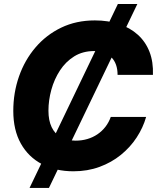

<svg xmlns="http://www.w3.org/2000/svg" viewBox="-20 -839 780 952"><path d="M126.5 92.8 564.5 -819.3H661.1L222.7 92.8ZM344.2 10.3Q255.9 10.3 188.5 -24.9Q121.1 -60.1 83.5 -127Q45.9 -193.8 45.9 -289.1Q45.9 -378.9 74.2 -460Q102.5 -541 155.8 -603.5Q209 -666 283.4 -701.9Q357.9 -737.8 450.2 -737.8Q516.1 -737.8 570.3 -719.7Q624.5 -701.7 663.1 -667Q701.7 -632.3 721.2 -582.3Q740.7 -532.2 738.3 -467.8H563Q563 -495.6 555.4 -517.3Q547.9 -539.1 532.7 -554.4Q517.6 -569.8 496.1 -577.9Q474.6 -585.9 446.8 -585.9Q390.6 -585.9 348.1 -559.6Q305.7 -533.2 277.3 -489.7Q249 -446.3 234.6 -394Q220.2 -341.8 220.2 -290Q220.2 -241.7 236.1 -208.5Q252 -175.3 282.2 -158.4Q312.5 -141.6 355 -141.6Q385.7 -141.6 413.1 -149.7Q440.4 -157.7 463.1 -173.1Q485.8 -188.5 502.7 -210.2Q519.5 -231.9 529.3 -259.3H704.6Q689.5 -206.1 657.7 -157.5Q626 -108.9 579.3 -71Q532.7 -33.2 473.4 -11.5Q414.1 10.3 344.2 10.3Z"/></svg>

Font: Inter 20pt ExtraBold
Style: Italic
Weight: 800
Italic angle: -9.3988°
Version: Version 4.001;git-66647c0bb